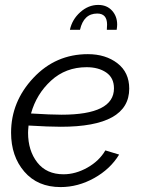

<svg xmlns="http://www.w3.org/2000/svg" viewBox="-20 -750 574 780"><path d="M375 -695Q320 -695 305 -629H264Q273 -671 306 -700.5Q339 -730 379 -730Q414 -730 435 -707Q456 -684 456 -650Q456 -643 454 -629H414Q414 -633 414.5 -640Q415 -647 415 -650Q415 -695 375 -695ZM227 -235Q179 -235 96 -240Q94 -220 94 -211Q94 -138 131.5 -90Q169 -42 238 -42Q287 -42 335 -69Q383 -96 408 -139L464 -122Q428 -63 362.5 -26.5Q297 10 226 10Q133 10 79 -52.5Q25 -115 25 -211Q25 -337 115.5 -433.5Q206 -530 337 -530Q409 -530 457 -493Q505 -456 505 -390Q505 -235 227 -235ZM332 -477Q247 -477 187.5 -422.5Q128 -368 106 -289Q186 -284 230 -284Q443 -284 443 -391Q443 -434 411.5 -455.5Q380 -477 332 -477Z"/></svg>

Font: Raleway-v4020
Style: Italic
Weight: 400
Italic angle: -12°
Designer: Matt McInerney, Pablo Impallari, Rodrigo Fuenzalida
Foundry: Matt McInerney, Pablo Impallari, Rodrigo Fuenzalida
Version: Version 4.020;PS 004.020;hotconv 1.0.88;makeotf.lib2.5.64775